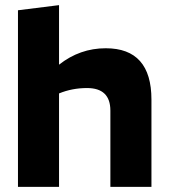

<svg xmlns="http://www.w3.org/2000/svg" viewBox="-20 -728 657 748"><path d="M319 -385Q261 -385 210 -364V0H50V-688L210 -708V-476Q291 -540 392 -540Q570 -540 570 -340V0H410V-297Q410 -385 319 -385Z"/></svg>

Font: Roundo
Style: Bold
Weight: 700
Designer: Namrata Goyal (Gurmukhi), Shiva Nallaperumal (Latin)
Foundry: Indian Type Foundry
Version: Version 1.000;PS 1.0;hotconv 1.0.88;makeotf.lib2.5.647800